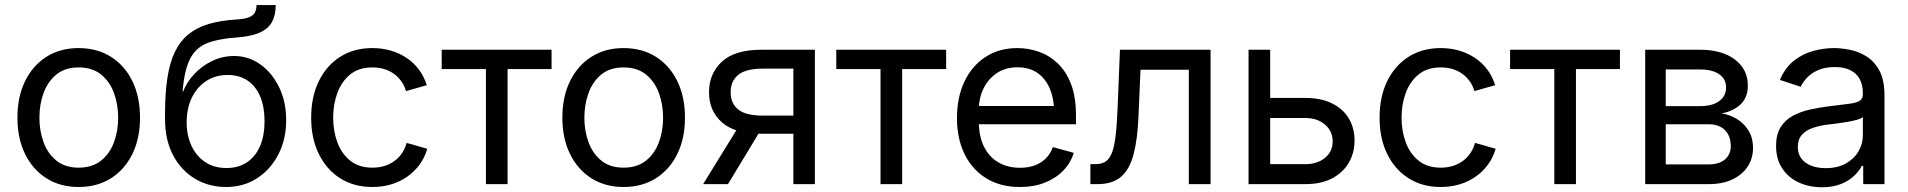

<svg xmlns="http://www.w3.org/2000/svg" viewBox="-20 -748 7753 780"><path d="M299.3 11.7Q225.1 11.7 169.2 -23.4Q113.3 -58.6 82 -122.1Q50.8 -185.5 50.8 -269.5Q50.8 -355 82 -418.7Q113.3 -482.4 169.2 -517.6Q225.1 -552.7 299.3 -552.7Q374 -552.7 430.2 -517.6Q486.3 -482.4 517.6 -418.7Q548.8 -355 548.8 -269.5Q548.8 -185.5 517.6 -122.1Q486.3 -58.6 430.2 -23.4Q374 11.7 299.3 11.7ZM299.3 -66.9Q354.5 -66.9 390.1 -95.2Q425.8 -123.5 442.9 -169.7Q460 -215.8 460 -269.5Q460 -323.7 442.9 -370.4Q425.8 -417 390.1 -445.6Q354.5 -474.1 299.3 -474.1Q244.6 -474.1 209.5 -445.6Q174.3 -417 157.2 -370.6Q140.1 -324.2 140.1 -269.5Q140.1 -215.8 157.2 -169.7Q174.3 -123.5 209.5 -95.2Q244.6 -66.9 299.3 -66.9Z M898.9 11.7Q828.6 11.7 772.5 -21.7Q716.3 -55.2 683.3 -117.2Q650.4 -179.2 650.4 -264.6V-283.2Q650.4 -367.7 659.9 -430.4Q669.4 -493.2 690.4 -536.9Q711.4 -580.6 745.4 -608.4Q779.3 -636.2 827.9 -650.6Q876.5 -665 941.4 -668.9Q974.6 -670.9 991.9 -678Q1009.3 -685.1 1015.6 -697.3Q1022 -709.5 1022 -727.5H1100.1Q1100.1 -687 1085 -658.9Q1069.8 -630.9 1035.2 -615.5Q1000.5 -600.1 941.4 -595.7Q867.7 -590.8 821.8 -572.8Q775.9 -554.7 752.4 -509.3Q729 -463.9 721.7 -376.5H724.1Q738.8 -414.6 769.3 -447.3Q799.8 -480 841.6 -500.2Q883.3 -520.5 931.2 -520.5Q990.2 -520.5 1038.1 -486.1Q1085.9 -451.7 1114.3 -392.8Q1142.6 -334 1142.6 -259.8Q1142.6 -182.6 1111.1 -121.1Q1079.6 -59.6 1024.4 -23.9Q969.2 11.7 898.9 11.7ZM899.9 -65.4Q948.2 -65.4 982.9 -88.4Q1017.6 -111.3 1036.1 -153.8Q1054.7 -196.3 1054.7 -255.4Q1054.7 -314 1037.1 -356Q1019.5 -397.9 985.8 -420.7Q952.1 -443.4 904.3 -443.4Q855.5 -443.4 817.9 -418.9Q780.3 -394.5 759.3 -351.1Q738.3 -307.6 738.3 -251Q738.3 -197.8 757.8 -155.8Q777.3 -113.8 813.5 -89.6Q849.6 -65.4 899.9 -65.4Z M1492.7 11.7Q1418.5 11.7 1362.5 -23.4Q1306.6 -58.6 1275.4 -122.1Q1244.1 -185.5 1244.1 -269.5Q1244.1 -355 1275.4 -418.7Q1306.6 -482.4 1362.5 -517.6Q1418.5 -552.7 1492.7 -552.7Q1532.2 -552.7 1567.4 -542.5Q1602.5 -532.2 1631.6 -512.9Q1660.6 -493.7 1681.6 -465.6Q1702.6 -437.5 1713.9 -401.9L1629.4 -377.9Q1623.5 -398.9 1611.3 -416.5Q1599.1 -434.1 1581.8 -447Q1564.5 -460 1542 -467Q1519.5 -474.1 1492.7 -474.1Q1438 -474.1 1402.8 -445.6Q1367.7 -417 1350.6 -370.6Q1333.5 -324.2 1333.5 -269.5Q1333.5 -215.8 1350.6 -169.7Q1367.7 -123.5 1402.8 -95.2Q1438 -66.9 1492.7 -66.9Q1520 -66.9 1543 -74.2Q1565.9 -81.5 1583.7 -95Q1601.6 -108.4 1613.8 -127Q1626 -145.5 1631.8 -167.5L1715.8 -143.6Q1705.1 -106.9 1683.8 -78.4Q1662.6 -49.8 1633.3 -29.5Q1604 -9.3 1568.4 1.2Q1532.7 11.7 1492.7 11.7Z M1954.1 0V-467.3H1774.4V-545.9H2220.7V-467.3H2042V0Z M2513.2 11.7Q2439 11.7 2383.1 -23.4Q2327.1 -58.6 2295.9 -122.1Q2264.6 -185.5 2264.6 -269.5Q2264.6 -355 2295.9 -418.7Q2327.1 -482.4 2383.1 -517.6Q2439 -552.7 2513.2 -552.7Q2587.9 -552.7 2644 -517.6Q2700.2 -482.4 2731.4 -418.7Q2762.7 -355 2762.7 -269.5Q2762.7 -185.5 2731.4 -122.1Q2700.2 -58.6 2644 -23.4Q2587.9 11.7 2513.2 11.7ZM2513.2 -66.9Q2568.4 -66.9 2604 -95.2Q2639.6 -123.5 2656.7 -169.7Q2673.8 -215.8 2673.8 -269.5Q2673.8 -323.7 2656.7 -370.4Q2639.6 -417 2604 -445.6Q2568.4 -474.1 2513.2 -474.1Q2458.5 -474.1 2423.3 -445.6Q2388.2 -417 2371.1 -370.6Q2354 -324.2 2354 -269.5Q2354 -215.8 2371.1 -169.7Q2388.2 -123.5 2423.3 -95.2Q2458.5 -66.9 2513.2 -66.9Z M3290.5 0H3203.1V-469.2H3080.1Q3009.8 -469.2 2979 -443.8Q2948.2 -418.5 2948.2 -373Q2948.2 -328.1 2979 -303.2Q3009.8 -278.3 3079.1 -278.3H3240.7V-204.6H3073.2Q2965.3 -204.6 2912.8 -251Q2860.4 -297.4 2860.4 -373Q2860.4 -449.2 2912.8 -497.6Q2965.3 -545.9 3073.2 -545.9H3290.5ZM2937.5 0H2836.4L2988.8 -247.1H3086.9Z M3557.1 0V-467.3H3377.4V-545.9H3823.7V-467.3H3645V0Z M4123.5 11.7Q4044.4 11.7 3987.1 -23.4Q3929.7 -58.6 3898.7 -121.6Q3867.7 -184.6 3867.7 -268.6Q3867.7 -352.5 3897.9 -416.5Q3928.2 -480.5 3983.6 -516.6Q4039.1 -552.7 4113.3 -552.7Q4156.7 -552.7 4199 -538.3Q4241.2 -523.9 4275.6 -491.9Q4310.1 -460 4330.6 -407.7Q4351.1 -355.5 4351.1 -279.8V-243.2H3927.2V-317.4H4303.7L4262.7 -290Q4262.7 -343.8 4245.8 -385.5Q4229 -427.2 4195.8 -450.9Q4162.6 -474.6 4113.3 -474.6Q4064 -474.6 4028.8 -450.4Q3993.7 -426.3 3975.1 -387.5Q3956.5 -348.6 3956.5 -304.2V-254.9Q3956.5 -194.3 3977.5 -152.1Q3998.5 -109.9 4036.4 -88.1Q4074.2 -66.4 4124 -66.4Q4156.2 -66.4 4182.6 -75.7Q4209 -85 4228 -103.8Q4247.1 -122.6 4257.3 -150.4L4342.3 -127Q4329.6 -85.9 4299.3 -54.7Q4269 -23.4 4224.4 -5.9Q4179.7 11.7 4123.5 11.7Z M4409.7 0V-81.1H4429.2Q4453.1 -81.1 4469.2 -90.3Q4485.4 -99.6 4495.6 -123.5Q4505.9 -147.5 4511.5 -190.9Q4517.1 -234.4 4520 -302.7L4529.8 -545.9H4897.9V0H4809.6V-464.8H4613.3L4605 -272.5Q4601.1 -182.1 4585.2 -121.3Q4569.3 -60.5 4534.7 -30.3Q4500 0 4439.5 0Z M5126.5 -350.1H5283.2Q5347.7 -350.1 5392.3 -327.6Q5437 -305.2 5460 -266.1Q5482.9 -227.1 5482.9 -176.8Q5482.9 -127.4 5459.7 -87.4Q5436.5 -47.4 5392.1 -23.7Q5347.7 0 5283.2 0H5052.2V-545.9H5140.1V-81.1H5283.2Q5331.5 -81.1 5362.8 -106.7Q5394 -132.3 5394 -172.9Q5394 -215.3 5362.8 -241.9Q5331.5 -268.6 5283.2 -268.6H5126.5Z M5833 11.7Q5758.8 11.7 5702.9 -23.4Q5647 -58.6 5615.7 -122.1Q5584.5 -185.5 5584.5 -269.5Q5584.5 -355 5615.7 -418.7Q5647 -482.4 5702.9 -517.6Q5758.8 -552.7 5833 -552.7Q5872.6 -552.7 5907.7 -542.5Q5942.9 -532.2 5971.9 -512.9Q6001 -493.7 6022 -465.6Q6043 -437.5 6054.2 -401.9L5969.7 -377.9Q5963.9 -398.9 5951.7 -416.5Q5939.5 -434.1 5922.1 -447Q5904.8 -460 5882.3 -467Q5859.9 -474.1 5833 -474.1Q5778.3 -474.1 5743.2 -445.6Q5708 -417 5690.9 -370.6Q5673.8 -324.2 5673.8 -269.5Q5673.8 -215.8 5690.9 -169.7Q5708 -123.5 5743.2 -95.2Q5778.3 -66.9 5833 -66.9Q5860.4 -66.9 5883.3 -74.2Q5906.2 -81.5 5924.1 -95Q5941.9 -108.4 5954.1 -127Q5966.3 -145.5 5972.2 -167.5L6056.2 -143.6Q6045.4 -106.9 6024.2 -78.4Q6002.9 -49.8 5973.6 -29.5Q5944.3 -9.3 5908.7 1.2Q5873 11.7 5833 11.7Z M6294.4 0V-467.3H6114.7V-545.9H6561V-467.3H6382.3V0Z M6663.6 0V-545.9H6886.7Q6975.6 -545.9 7028.1 -506.1Q7080.6 -466.3 7080.6 -400.4Q7080.6 -352.5 7051.8 -324.7Q7022.9 -296.9 6974.1 -287.1Q7005.9 -282.7 7034.9 -265.4Q7064 -248 7082.8 -218.5Q7101.6 -189 7101.6 -146.5Q7101.6 -104.5 7079.8 -71.3Q7058.1 -38.1 7017.8 -19Q6977.5 0 6921.4 0ZM6747.1 -80.1H6921.4Q6963.4 -80.1 6987.3 -100.1Q7011.2 -120.1 7011.2 -154.3Q7011.2 -196.3 6987.3 -219.7Q6963.4 -243.2 6921.4 -243.2H6747.1ZM6747.1 -316.9H6887.2Q6936.5 -316.9 6964.4 -337.4Q6992.2 -357.9 6992.2 -393.1Q6992.2 -427.2 6964.1 -446.5Q6936 -465.8 6886.7 -465.8H6747.1Z M7381.3 12.7Q7329.6 12.7 7287.4 -6.8Q7245.1 -26.4 7220.2 -64Q7195.3 -101.6 7195.3 -155.3Q7195.3 -202.1 7213.9 -231.4Q7232.4 -260.7 7263.4 -277.6Q7294.4 -294.4 7332 -302.7Q7369.6 -311 7407.7 -315.9Q7456.5 -322.3 7487.3 -325.7Q7518.1 -329.1 7533 -337.4Q7547.9 -345.7 7547.9 -365.7V-368.7Q7547.9 -402.8 7535.2 -426.5Q7522.5 -450.2 7497.1 -462.9Q7471.7 -475.6 7433.6 -475.6Q7394.5 -475.6 7366.7 -463.4Q7338.9 -451.2 7321.5 -432.9Q7304.2 -414.6 7295.4 -395.5L7210.9 -423.3Q7231.9 -473.1 7267.6 -501.2Q7303.2 -529.3 7346.2 -541Q7389.2 -552.7 7431.2 -552.7Q7458.5 -552.7 7493.4 -546.1Q7528.3 -539.6 7560.8 -520Q7593.3 -500.5 7614.5 -462.2Q7635.7 -423.8 7635.7 -359.9V0H7549.3V-74.2H7543.5Q7534.2 -55.2 7513.7 -34.9Q7493.2 -14.6 7460.4 -1Q7427.7 12.7 7381.3 12.7ZM7396.5 -64.9Q7445.3 -64.9 7479 -84Q7512.7 -103 7530.3 -133.5Q7547.9 -164.1 7547.9 -197.3V-272.9Q7542.5 -266.6 7524.4 -261.5Q7506.3 -256.3 7483.2 -252.4Q7460 -248.5 7438.2 -245.8Q7416.5 -243.2 7403.8 -241.7Q7372.1 -237.8 7344.5 -228.3Q7316.9 -218.8 7300.3 -200.4Q7283.7 -182.1 7283.7 -150.9Q7283.7 -122.6 7298.3 -103.5Q7313 -84.5 7338.4 -74.7Q7363.8 -64.9 7396.5 -64.9Z"/></svg>

Font: Inter Variable
Style: Regular
Weight: 400
Designer: Rasmus Andersson
Foundry: rsms
Version: Version 4.001;git-9221beed3